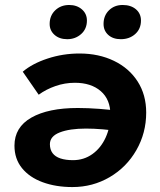

<svg xmlns="http://www.w3.org/2000/svg" viewBox="-20 -749 649 778"><path d="M572.4 -292.8Q572.4 -210.2 532.6 -140.7Q492.8 -71.2 424.2 -31.1Q355.6 9 273.4 9Q206.6 9 153.2 -10.5Q99.8 -30 69.2 -67.6Q38.6 -105.2 38.6 -158.8Q38.6 -233.4 107 -272.4Q175.4 -311.4 295.2 -311.4Q377.6 -311.4 484.8 -297L472.6 -215.8Q392 -228 328.4 -228Q262 -228 222.1 -212.4Q182.2 -196.8 182.2 -164.8Q182.2 -143 193 -128.5Q203.8 -114 225 -107Q246.2 -100 275.8 -100Q319.8 -100 354.3 -124.6Q388.8 -149.2 408.1 -191.6Q427.4 -234 427.4 -284.2Q427.4 -346 388.2 -379.8Q349 -413.6 283.4 -413.6Q242.8 -413.6 204.7 -400.3Q166.6 -387 136.8 -365.2L72.2 -458.4Q110.8 -491.4 172.9 -511.8Q235 -532.2 302.2 -532.2Q380.2 -532.2 441.8 -502.4Q503.4 -472.6 537.9 -418.6Q572.4 -364.6 572.4 -292.8ZM181.2 -652Q181.2 -685.6 203.7 -707.2Q226.2 -728.8 260.4 -728.8Q291.4 -728.8 311.8 -711.1Q332.2 -693.4 332.2 -665.8Q332.2 -631.8 308.8 -611Q285.4 -590.2 252.4 -590.2Q220.6 -590.2 200.9 -607.8Q181.2 -625.4 181.2 -652ZM399.6 -652Q399.6 -685.6 421.5 -707.2Q443.4 -728.8 477 -728.8Q510.4 -728.8 530.8 -711.4Q551.2 -694 551.2 -665.8Q551.2 -631.8 527.8 -611Q504.4 -590.2 469.6 -590.2Q437.8 -590.2 418.7 -607.5Q399.6 -624.8 399.6 -652Z"/></svg>

Font: Fixel Italic Variable 20240409 Display Thin
Style: Italic
Weight: 100
Italic angle: -10°
Designer: AlfaBravo + MacPaw
Foundry: Kyrylo Tkachov, Marchela Mozhyna, Serhii Makarenko, Maria Weinstein, Zakhar Kryvoshyya
Version: Version 1.211;Glyphs 3.2 (3225)